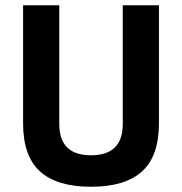

<svg xmlns="http://www.w3.org/2000/svg" viewBox="-20 -700 694 732"><path d="M206 -227Q206 -108 327 -108Q448 -108 448 -227V-680H586V-230Q586 -105 521.5 -46.5Q457 12 327 12Q197 12 132.5 -46.5Q68 -105 68 -230V-680H206Z"/></svg>

Font: Titillium Web[RUS by Daymarius]
Style: Bold
Weight: 700
Designer: Cyrillization by Daymarius
Foundry: Cyrillization by Daymarius
Version: Version 1.002 September 11, 2018